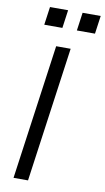

<svg xmlns="http://www.w3.org/2000/svg" viewBox="-103 -997 571 1044"><g transform="rotate(10 182.5 -474.5)"><path d="M51 0 155 -745H235L131 0ZM71 -849 85 -949H185L171 -849ZM265 -949H365L351 -849H251Z"/></g></svg>

Font: Kosmopol Plus Jakarta Sans Italic It
Style: Regular
Weight: 400
Italic angle: -8.04999°
Designer: Gumpita Rahayu
Foundry: Tokotype
Version: Version 2.006